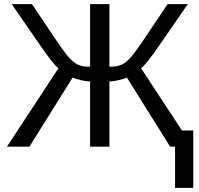

<svg xmlns="http://www.w3.org/2000/svg" viewBox="-20 -708 963 927"><path d="M415 -314.9Q397 -314.9 369.9 -321.3Q342.8 -327.6 330.6 -333.5L122.1 0H13.7L262.2 -378.4Q238.8 -395.5 174.8 -487.8L36.6 -688H134.3L234.4 -539.1Q288.6 -457.5 312 -431.4Q335.4 -405.3 356.9 -395.5Q378.4 -385.7 415 -385.7V-688H508.3V-385.7Q544.9 -385.7 566.9 -395.8Q588.9 -405.8 612.8 -432.9Q636.7 -460 689 -539.1L789.1 -688H886.7L748.5 -487.8Q684.6 -395.5 661.1 -378.4L858.4 -78.1H913.1V199.2H825.2V0H801.3L592.8 -333.5Q580.6 -327.6 554 -321.3Q527.3 -314.9 508.3 -314.9V0H415Z"/></svg>

Font: Arial
Style: Regular
Weight: 400
Designer: Steve Matteson
Foundry: Ascender Corporation
Version: Version 2.00.3